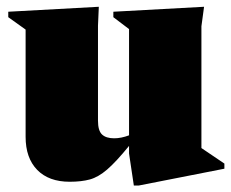

<svg xmlns="http://www.w3.org/2000/svg" viewBox="-20 -540 699 581"><path d="M276.5 -175Q276.5 -144.5 288.8 -133Q301 -121.5 325.5 -121.5Q346.5 -121.5 370.5 -130.5V-452L323 -488V-504.5L597.5 -519.5L589.5 -460.5V-92L659 -45V-29.5L399.5 21.5H385L370.5 -75.5V-98.5Q331 -50 304.2 -27Q277.5 -4 252 3Q226.5 10 191 10Q127.5 10 92.5 -26Q57.5 -62 57.5 -126V-450.5L5 -488V-504.5L279 -519.5L276.5 -462Z"/></svg>

Font: Newsreader 72pt ExtraBold
Style: Regular
Weight: 800
Designer: Hugues Gentile
Foundry: Production Type
Version: Version 1.003; ttfautohint (v1.8.3)